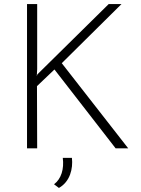

<svg xmlns="http://www.w3.org/2000/svg" viewBox="-20 -730 695 945"><path d="M163 -390V-710H113V0H163L162 -306L248 -388L549 0H611L284 -419L578 -710H515L164 -364L161 -355ZM270 195C325 164 340 100 334 47H289C296 101 282 150 246 177Z"/></svg>

Font: Sulaf Light
Style: Regular
Weight: 300
Designer: Bandar Raffah (Arabic) and Santiago Orozco (Latin)
Foundry: Caramella and Typemade
Version: Version 1.005;PS 001.005;hotconv 1.0.88;makeotf.lib2.5.64775